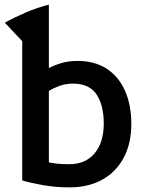

<svg xmlns="http://www.w3.org/2000/svg" viewBox="-20 -796 635 829"><path d="M280 13Q220 13 166 3.5Q112 -6 76 -17V-618L1 -698Q40 -720 90 -741.5Q140 -763 191 -776V-502Q213 -514 244.5 -523.5Q276 -533 315 -533Q389 -533 441 -499Q493 -465 520 -403.5Q547 -342 547 -261Q547 -177 514.5 -115.5Q482 -54 422 -20.5Q362 13 280 13ZM279 -87Q349 -87 388.5 -134Q428 -181 428 -263Q428 -341 397 -388Q366 -435 295 -435Q263 -435 235 -424.5Q207 -414 191 -403V-95Q204 -92 226 -89.5Q248 -87 279 -87Z"/></svg>

Font: Ubuntu Sans SemiBold
Style: Regular
Weight: 600
Designer: Dalton Maag Ltd
Foundry: Dalton Maag Ltd
Version: Version 1.006; ttfautohint (v1.8.4.7-5d5b)